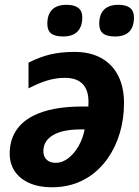

<svg xmlns="http://www.w3.org/2000/svg" viewBox="-20 -773 582 802"><path d="M498 -342.3Q498 -276.9 480.5 -217.5Q462.9 -158.2 429.7 -111.1Q396.5 -64 351.6 -34.7Q284.2 9.3 196.8 9.3Q143.1 9.3 103.3 -8.1Q63.5 -25.4 42 -57.1Q20.5 -88.9 20.5 -131.3Q20.5 -184.1 44.9 -223.9Q69.3 -263.7 117.2 -288.6Q193.8 -328.1 323.7 -328.1H349.1Q349.6 -334 349.6 -347.7Q349.6 -397.5 324.7 -422.6Q299.8 -447.8 251.5 -447.8Q215.3 -447.8 179.2 -437.3Q143.1 -426.8 99.1 -403.8V-511.2Q147 -535.6 191.4 -545.9Q235.8 -556.2 291 -556.2Q356 -556.2 402.3 -530.8Q448.7 -505.4 473.4 -457.3Q498 -409.2 498 -342.3ZM161.1 -141.1Q161.1 -119.6 174.6 -106.2Q188 -92.8 213.4 -92.8Q239.3 -92.8 264.2 -111.3Q289.1 -129.9 307.6 -161.9Q326.2 -193.8 333.5 -232.4H316.4Q241.7 -232.4 201.4 -208.5Q161.1 -184.6 161.1 -141.1ZM177.7 -673.3Q177.7 -712.9 198 -732.9Q218.3 -752.9 257.8 -752.9Q323.7 -752.9 323.7 -700.7Q323.7 -661.6 303.5 -641.1Q283.2 -620.6 243.7 -620.6Q209.5 -620.6 193.6 -633.3Q177.7 -646 177.7 -673.3ZM394.5 -673.3Q394.5 -712.9 414.8 -732.9Q435.1 -752.9 474.6 -752.9Q539.6 -752.9 539.6 -700.7Q539.6 -620.6 460.4 -620.6Q426.3 -620.6 410.4 -633.3Q394.5 -646 394.5 -673.3Z"/></svg>

Font: Viking Open Sans
Style: Bold Italic
Weight: 700
Italic angle: -12°
Foundry: Ascender Corporation
Version: Version 2.000